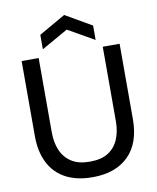

<svg xmlns="http://www.w3.org/2000/svg" viewBox="-94 -935 835 1021"><g transform="rotate(-10 323.0 -424.0)"><path d="M323 14Q272 14 230 2.5Q188 -9 156 -31.5Q124 -54 102.5 -86Q81 -118 69.5 -160Q58 -202 58 -253V-660H150V-258Q150 -203 168.5 -160.5Q187 -118 225 -94Q263 -70 323 -70Q385 -70 422.5 -94Q460 -118 478 -160.5Q496 -203 496 -258V-660H587V-253Q587 -124 517.5 -55Q448 14 323 14ZM180 -702V-780L323 -862L465 -780V-702L323 -783Z"/></g></svg>

Font: Bricolage Grotesque 72pt
Style: Regular
Weight: 400
Version: Version 1.001;gftools[0.9.33.dev8+g029e19f]